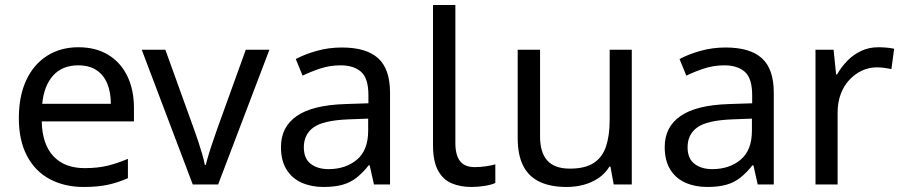

<svg xmlns="http://www.w3.org/2000/svg" viewBox="-20 -734 3593 764"><path d="M292 -546Q361 -546 410.5 -516Q460 -486 486.5 -431.5Q513 -377 513 -304V-251H146Q148 -160 192.5 -112.5Q237 -65 317 -65Q368 -65 407.5 -74.5Q447 -84 489 -102V-25Q448 -7 408 1.5Q368 10 313 10Q237 10 178.5 -21Q120 -52 87.5 -113.5Q55 -175 55 -264Q55 -352 84.5 -415Q114 -478 167.5 -512Q221 -546 292 -546ZM291 -474Q228 -474 191.5 -433.5Q155 -393 148 -321H421Q421 -367 407 -401Q393 -435 364.5 -454.5Q336 -474 291 -474Z M747 0 544 -536H638L752 -220Q760 -198 769 -171Q778 -144 785 -119.5Q792 -95 795 -78H799Q803 -95 810.5 -120Q818 -145 827.5 -172Q837 -199 844 -220L958 -536H1052L848 0Z M1340 -545Q1438 -545 1485 -502Q1532 -459 1532 -365V0H1468L1451 -76H1447Q1424 -47 1399.5 -27.5Q1375 -8 1343.5 1Q1312 10 1267 10Q1219 10 1180.5 -7Q1142 -24 1120 -59.5Q1098 -95 1098 -149Q1098 -229 1161 -272.5Q1224 -316 1355 -320L1446 -323V-355Q1446 -422 1417 -448Q1388 -474 1335 -474Q1293 -474 1255 -461.5Q1217 -449 1184 -433L1157 -499Q1192 -518 1240 -531.5Q1288 -545 1340 -545ZM1366 -259Q1266 -255 1227.5 -227Q1189 -199 1189 -148Q1189 -103 1216.5 -82Q1244 -61 1287 -61Q1355 -61 1400 -98.5Q1445 -136 1445 -214V-262Z M1856 10Q1812 10 1777.5 -4.5Q1743 -19 1723 -55.5Q1703 -92 1703 -157V-714H1792V-165Q1792 -117 1810.5 -93Q1829 -69 1869 -69Q1891 -69 1914.5 -72.5Q1938 -76 1951 -80V-6Q1937 1 1909.5 5.5Q1882 10 1856 10Z M2494 -536V0H2422L2409 -71H2405Q2388 -43 2361 -25Q2334 -7 2302 1.5Q2270 10 2235 10Q2171 10 2127.5 -10.5Q2084 -31 2062 -74Q2040 -117 2040 -185V-536H2129V-191Q2129 -127 2158 -95Q2187 -63 2248 -63Q2308 -63 2342.5 -85.5Q2377 -108 2391.5 -151.5Q2406 -195 2406 -257V-536Z M2867 -545Q2965 -545 3012 -502Q3059 -459 3059 -365V0H2995L2978 -76H2974Q2951 -47 2926.5 -27.5Q2902 -8 2870.5 1Q2839 10 2794 10Q2746 10 2707.5 -7Q2669 -24 2647 -59.5Q2625 -95 2625 -149Q2625 -229 2688 -272.5Q2751 -316 2882 -320L2973 -323V-355Q2973 -422 2944 -448Q2915 -474 2862 -474Q2820 -474 2782 -461.5Q2744 -449 2711 -433L2684 -499Q2719 -518 2767 -531.5Q2815 -545 2867 -545ZM2893 -259Q2793 -255 2754.5 -227Q2716 -199 2716 -148Q2716 -103 2743.5 -82Q2771 -61 2814 -61Q2882 -61 2927 -98.5Q2972 -136 2972 -214V-262Z M3475 -546Q3490 -546 3507.5 -544.5Q3525 -543 3538 -540L3527 -459Q3514 -462 3498.5 -464Q3483 -466 3469 -466Q3438 -466 3410 -453Q3382 -440 3360 -416.5Q3338 -393 3325.5 -360Q3313 -327 3313 -286V0H3225V-536H3297L3307 -438H3311Q3328 -468 3352 -492.5Q3376 -517 3407 -531.5Q3438 -546 3475 -546Z"/></svg>

Font: uguzrati15
Style: Book
Weight: 400
Designer: Jelle Bosma - Monotype Design Team, Universal Thirst
Foundry: Monotype Imaging Inc.
Version: Version 2.106